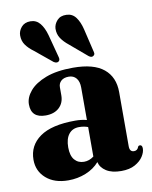

<svg xmlns="http://www.w3.org/2000/svg" viewBox="-79 -738 640 808"><g transform="rotate(-10 241.0 -334.0)"><path d="M18 -100.5Q18 -161.5 68.2 -197Q118.5 -232.5 219 -232.5Q247 -232.5 268.5 -226.5V-365.5Q268.5 -391 256.8 -405.2Q245 -419.5 224.5 -419.5Q203.5 -419.5 192 -409Q180.5 -398.5 180.5 -382.5V-347.5Q180.5 -315 159.2 -295.2Q138 -275.5 101.5 -275.5Q39.5 -275.5 39.5 -333.5Q39.5 -363 62.8 -390.5Q86 -418 132.5 -435.8Q179 -453.5 248.5 -453.5Q337 -453.5 379.8 -418.2Q422.5 -383 422.5 -319V-87.5Q422.5 -63 441.5 -63Q456.5 -63 461.5 -79Q464 -83 469 -83Q479.5 -83 479.5 -68Q479.5 -52 468 -34Q456.5 -16 433.2 -3Q410 10 374 10Q334.5 10 310.5 -5.2Q286.5 -20.5 281 -44.5Q258.5 -18.5 223.2 -4.2Q188 10 148 10Q89 10 53.5 -21Q18 -52 18 -100.5ZM171 -126.5Q171 -91 186.2 -73.2Q201.5 -55.5 226.5 -55.5Q249 -55.5 268.5 -70.5V-196.5Q251.5 -203 230.5 -203Q202.5 -203 186.8 -183.2Q171 -163.5 171 -126.5ZM323 -604.5 345.5 -509.5Q347.5 -503 347.8 -497.5Q348 -492 343 -488Q334 -481 322 -490.5L249.5 -552Q228 -569 216.2 -587Q204.5 -605 205 -628Q206 -647 220.2 -662.8Q234.5 -678.5 260 -677.5Q285 -677 300 -657.2Q315 -637.5 323 -604.5ZM171.5 -606.5 196.5 -512Q198.5 -505.5 198.8 -500Q199 -494.5 195 -490.5Q186.5 -483 173 -491.5L100 -551.5Q78 -567.5 65.8 -584.8Q53.5 -602 53.5 -625.5Q53.5 -644.5 67.2 -660.8Q81 -677 106 -677Q131 -677 146.8 -658Q162.5 -639 171.5 -606.5Z"/></g></svg>

Font: Fraunces 144pt Soft
Style: Bold
Weight: 700
Version: Version 1.000;[0bf87f6ff]